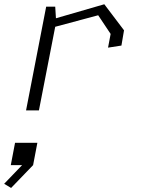

<svg xmlns="http://www.w3.org/2000/svg" viewBox="-64 -532 704 925"><path d="M456.5 -302.5 521 -312.5 533.5 -386 438.5 -511.5 205.5 -444 202 -500H158.5L61.5 0H123.5L202 -403L409 -458.5L469 -368.5ZM-44 353.5 -10.5 373.5 95.5 263.5 116 156H8.5L-12 263.5H42.5Z"/></svg>

Font: Monaspace Krypton ExtraLight
Style: Italic
Weight: 200
Italic angle: -11°
Designer: Riley Cran & the Lettermatic Team
Foundry: Lettermatic
Version: Version 1.101 (Monaspace Krypton)